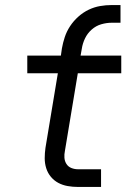

<svg xmlns="http://www.w3.org/2000/svg" viewBox="-20 -740 540 760"><path d="M289 0Q268 0 248 -3.5Q228 -7 211 -16Q194 -25 181.5 -40Q169 -55 163 -74Q157 -93 157 -113.5Q157 -134 160 -155L209 -450H88V-520H221L225 -548Q229 -571 236.5 -593.5Q244 -616 257.5 -636.5Q271 -657 290 -674Q309 -691 331 -701.5Q353 -712 376 -716Q399 -720 422 -720H457V-650H422Q402 -650 381 -644Q360 -638 343 -623Q326 -608 316.5 -588Q307 -568 304 -548L299 -520H460V-450H288L237 -143Q234 -129 235 -115.5Q236 -102 243 -91Q250 -80 262.5 -75Q275 -70 289 -70H380V0Z"/></svg>

Font: Iosevka SS04
Style: Italic
Weight: 400
Italic angle: -9°
Monospace: yes
Designer: Belleve Invis
Foundry: Belleve Invis
Version: Version 19.0.0; ttfautohint (v1.8.4)